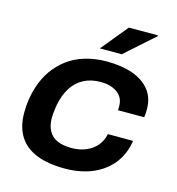

<svg xmlns="http://www.w3.org/2000/svg" viewBox="-109 -818 854 925"><g transform="rotate(15 318.0 -356.0)"><path d="M297 12Q213 12 155.5 -11Q98 -34 68.5 -81Q39 -128 39 -198Q39 -233 44 -265.5Q49 -298 59 -328Q74 -376 101 -414.5Q128 -453 165.5 -481Q203 -509 252.5 -524Q302 -539 361 -539Q435 -539 490 -519.5Q545 -500 575.5 -461.5Q606 -423 606 -367Q606 -357 605.5 -346.5Q605 -336 603 -326H472Q473 -331 473 -336.5Q473 -342 473 -347Q473 -375 459 -394.5Q445 -414 419 -425Q393 -436 358 -436Q309 -436 272.5 -416.5Q236 -397 213.5 -361Q191 -325 181 -275Q179 -262 177.5 -251Q176 -240 175 -230Q174 -220 174 -208Q174 -170 188.5 -143.5Q203 -117 232 -104.5Q261 -92 303 -92Q342 -92 374.5 -105.5Q407 -119 428 -144Q449 -169 455 -202H581Q570 -132 531 -84.5Q492 -37 432 -12.5Q372 12 297 12ZM311 -591 420 -724H565V-720L420 -591Z"/></g></svg>

Font: Archivo SemiExpanded SemiBold
Style: Italic
Weight: 600
Width: 6
Italic angle: -10°
Designer: Hector Gatti
Foundry: Omnibus-Type
Version: Version 2.001